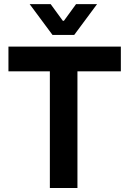

<svg xmlns="http://www.w3.org/2000/svg" viewBox="-20 -935 630 955"><path d="M581.1 -703.1H22V-580.1H228V0H365.2V-580.1H581.1ZM127.4 -914.6 241.2 -761.2H349.1L462.9 -914.6H358.4L297.9 -831.5H292.5L231.9 -914.6Z"/></svg>

Font: Faust Sans Bold
Style: Regular
Weight: 700
Designer: Andreas Faust
Version: Version 1.003;Glyphs 3.1.2 (3151)